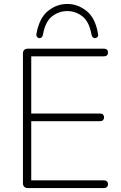

<svg xmlns="http://www.w3.org/2000/svg" viewBox="-20 -951 610 971"><path d="M121 0Q109 0 102.5 -6.5Q96 -13 96 -25V-680Q96 -692 102.5 -698.5Q109 -705 121 -705H505Q515 -705 520.5 -700Q526 -695 526 -686Q526 -676 520.5 -671Q515 -666 505 -666H138V-377H485Q495 -377 500.5 -372Q506 -367 506 -358Q506 -348 500.5 -343Q495 -338 485 -338H138V-39H505Q515 -39 520.5 -34Q526 -29 526 -20Q526 -10 520.5 -5Q515 0 505 0ZM180 -758Q173 -758 168 -763.5Q163 -769 164 -778Q178 -859 222 -895Q266 -931 320 -931Q374 -931 418.5 -895Q463 -859 476 -778Q478 -769 472.5 -763.5Q467 -758 460 -758Q457 -758 453 -760Q449 -762 446.5 -766Q444 -770 443 -775Q431 -842 396.5 -868.5Q362 -895 320 -895Q278 -895 243.5 -868.5Q209 -842 197 -775Q196 -770 193.5 -766Q191 -762 187.5 -760Q184 -758 180 -758Z"/></svg>

Font: Nunito ExtraLight
Style: Regular
Weight: 200
Designer: Vernon Adams
Foundry: Vernon Adams
Version: Version 3.602;April 4, 2023;FontCreator 14.0.0.2856 64-bit